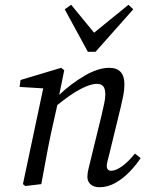

<svg xmlns="http://www.w3.org/2000/svg" viewBox="-20 -771 609 804"><path d="M153 0 86 8 76 0 161 -401 62 -407 66 -436 236 -487 249 -477 228 -374Q278 -421 334.5 -454Q391 -487 437 -487Q501 -487 501 -418Q501 -394 496 -369.5Q491 -345 485 -320L440 -135Q435 -114 431 -99.5Q427 -85 427 -77Q427 -56 446 -56Q465 -56 491.5 -75Q518 -94 545 -128L569 -109Q550 -80 522.5 -51.5Q495 -23 463 -5Q431 13 396 13Q373 13 359.5 1Q346 -11 346 -30Q346 -47 350.5 -63.5Q355 -80 362 -111L405 -287Q411 -313 416 -336Q421 -359 421 -374Q421 -400 412 -410Q403 -420 386 -420Q359 -420 317 -398Q275 -376 220 -331L193 -210Q182 -158 172.5 -105.5Q163 -53 153 0ZM278 -751 374 -634 518 -751 538 -732 380 -554H348L251 -732Z"/></svg>

Font: Source Serif Pro
Style: Italic
Weight: 400
Italic angle: -12°
Designer: Frank Grießhammer
Foundry: Adobe Systems Incorporated
Version: Version 3.001;hotconv 1.0.111;makeotfexe 2.5.65597